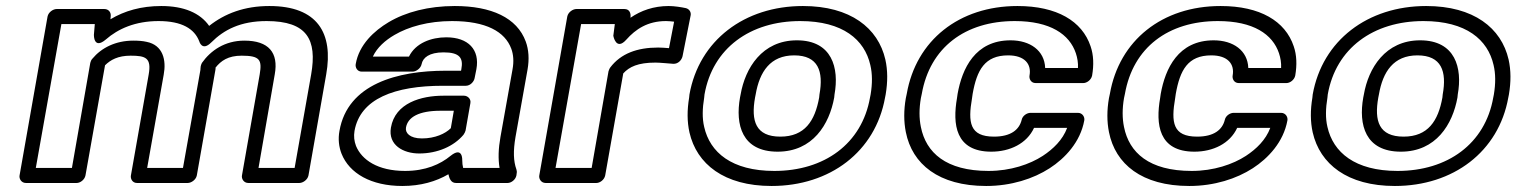

<svg xmlns="http://www.w3.org/2000/svg" viewBox="-20 -583 5039 638"><path d="M423 -448C364 -448 317 -424 287 -388C283 -384 281 -378 280 -374L219 -25H99L184 -503H295L292 -467C292 -467 291 -417 332 -452C372 -487 429 -513 507 -513C585 -513 626 -487 642 -446C642 -446 651 -411 682 -442C724 -484 779 -513 866 -513C1001 -513 1034 -451 1014 -336L959 -25H839L893 -336C906 -408 873 -448 792 -448C727 -448 680 -415 651 -374C649 -370 648 -367 647 -363C646 -356 646 -352 646 -351L588 -25H469L524 -335C533 -383 522 -433 467 -444C454 -447 439 -448 423 -448ZM474 -335 415 0C413 11 420 25 435 25H604C615 25 631 15 634 0L696 -352C697 -355 696 -356 696 -358C714 -381 738 -398 783 -398C844 -398 851 -384 843 -336L784 0C782 11 790 25 805 25H975C986 25 1002 15 1005 0L1064 -336C1088 -472 1036 -563 875 -563C792 -563 727 -538 675 -497C645 -540 591 -563 516 -563C449 -563 394 -547 347 -519L348 -530C349 -543 340 -553 327 -553H168C157 -553 141 -543 138 -528L45 0C43 11 51 25 66 25H235C246 25 261 15 264 0L329 -366C347 -384 372 -398 414 -398C464 -398 484 -391 474 -335Z M1643 -128C1636 -89 1635 -55 1640 -25H1519C1517 -33 1516 -41 1516 -51C1516 -51 1518 -98 1477 -65C1443 -37 1394 -15 1326 -15C1235 -15 1182 -52 1163 -98C1157 -114 1155 -130 1158 -148C1177 -255 1291 -298 1452 -298H1528C1543 -298 1555 -312 1557 -323L1563 -353C1575 -418 1536 -459 1463 -459C1413 -459 1361 -440 1339 -395H1219C1233 -425 1260 -449 1291 -467C1337 -494 1403 -513 1482 -513C1595 -513 1658 -478 1679 -421C1686 -402 1688 -379 1683 -352ZM1495 25H1667C1678 25 1693 15 1696 0L1697 -8C1698 -12 1697 -16 1696 -20C1686 -48 1685 -81 1693 -128L1733 -352C1739 -386 1737 -418 1727 -445C1698 -524 1613 -563 1491 -563C1404 -563 1328 -543 1271 -509C1224 -481 1173 -435 1162 -370C1160 -359 1167 -345 1182 -345H1351C1362 -345 1378 -355 1381 -370C1385 -391 1406 -409 1454 -409C1508 -409 1520 -390 1513 -353L1512 -348H1461C1301 -348 1135 -304 1108 -148C1103 -121 1106 -95 1115 -72C1141 -7 1213 35 1317 35C1378 35 1429 20 1470 -4C1473 9 1478 25 1495 25ZM1279 -159C1269 -101 1320 -73 1373 -73C1434 -73 1488 -97 1520 -135C1523 -139 1526 -145 1527 -149L1543 -240C1546 -255 1533 -265 1522 -265H1453C1380 -265 1293 -241 1279 -159ZM1329 -159C1335 -194 1372 -215 1444 -215H1488L1478 -157C1460 -139 1426 -123 1382 -123C1341 -123 1326 -142 1329 -159Z M2193 -513C2200 -513 2212 -512 2220 -511L2203 -423C2189 -424 2179 -425 2167 -425C2097 -425 2043 -405 2008 -359C2005 -355 2003 -349 2002 -346L1946 -25H1826L1911 -503H2023L2018 -464C2018 -464 2027 -413 2061 -451C2092 -486 2132 -513 2193 -513ZM2055 -553H1895C1884 -553 1868 -543 1865 -528L1772 0C1770 11 1778 25 1793 25H1962C1973 25 1988 15 1991 0L2051 -339C2071 -361 2100 -375 2158 -375C2174 -375 2200 -372 2217 -371C2233 -370 2245 -383 2248 -396L2275 -532C2277 -542 2271 -553 2259 -556C2245 -559 2221 -563 2202 -563C2152 -563 2110 -548 2075 -524C2077 -539 2072 -553 2055 -553Z M2639 -513C2781 -513 2853 -451 2872 -367C2879 -338 2879 -305 2873 -269L2871 -259C2844 -105 2719 -15 2553 -15C2411 -15 2339 -77 2320 -161C2313 -190 2314 -223 2320 -259L2321 -269C2348 -423 2473 -513 2639 -513ZM2921 -259 2923 -269C2930 -311 2930 -349 2922 -385C2898 -490 2806 -563 2648 -563C2454 -563 2303 -449 2271 -269L2270 -259C2263 -217 2263 -179 2271 -143C2295 -38 2386 35 2544 35C2738 35 2889 -79 2921 -259ZM2753 -269C2769 -357 2745 -449 2628 -449C2512 -449 2456 -356 2441 -269L2439 -259C2423 -169 2445 -79 2564 -79C2681 -79 2736 -170 2752 -259ZM2703 -269 2702 -259C2688 -181 2654 -129 2573 -129C2491 -129 2475 -181 2489 -259L2491 -269C2504 -345 2540 -399 2619 -399C2699 -399 2717 -346 2703 -269Z M3352 -513C3470 -513 3534 -469 3555 -406C3560 -391 3563 -374 3562 -357H3453C3451 -415 3403 -449 3338 -449C3220 -449 3177 -355 3162 -271L3160 -257C3145 -171 3154 -79 3274 -79C3336 -79 3392 -106 3416 -158H3526C3511 -118 3480 -88 3445 -65C3402 -37 3338 -15 3265 -15C3123 -15 3057 -76 3040 -161C3034 -190 3034 -222 3040 -257L3043 -271C3070 -425 3187 -513 3352 -513ZM2993 -271 2990 -257C2983 -217 2983 -179 2990 -144C3011 -38 3099 35 3257 35C3340 35 3414 11 3468 -24C3519 -57 3570 -111 3583 -183C3585 -194 3577 -208 3562 -208H3404C3393 -208 3378 -199 3375 -185C3367 -152 3339 -129 3283 -129C3202 -129 3196 -176 3210 -257L3212 -271C3226 -350 3252 -399 3330 -399C3385 -399 3408 -370 3401 -332C3399 -321 3406 -307 3421 -307H3580C3591 -307 3606 -317 3609 -332C3615 -367 3614 -400 3604 -429C3576 -513 3492 -563 3361 -563C3167 -563 3024 -449 2993 -271Z M4027 -513C4145 -513 4209 -469 4230 -406C4235 -391 4238 -374 4237 -357H4128C4126 -415 4078 -449 4013 -449C3895 -449 3852 -355 3837 -271L3835 -257C3820 -171 3829 -79 3949 -79C4011 -79 4067 -106 4091 -158H4201C4186 -118 4155 -88 4120 -65C4077 -37 4013 -15 3940 -15C3798 -15 3732 -76 3715 -161C3709 -190 3709 -222 3715 -257L3718 -271C3745 -425 3862 -513 4027 -513ZM3668 -271 3665 -257C3658 -217 3658 -179 3665 -144C3686 -38 3774 35 3932 35C4015 35 4089 11 4143 -24C4194 -57 4245 -111 4258 -183C4260 -194 4252 -208 4237 -208H4079C4068 -208 4053 -199 4050 -185C4042 -152 4014 -129 3958 -129C3877 -129 3871 -176 3885 -257L3887 -271C3901 -350 3927 -399 4005 -399C4060 -399 4083 -370 4076 -332C4074 -321 4081 -307 4096 -307H4255C4266 -307 4281 -317 4284 -332C4290 -367 4289 -400 4279 -429C4251 -513 4167 -563 4036 -563C3842 -563 3699 -449 3668 -271Z M4710 -513C4852 -513 4924 -451 4943 -367C4950 -338 4950 -305 4944 -269L4942 -259C4915 -105 4790 -15 4624 -15C4482 -15 4410 -77 4391 -161C4384 -190 4385 -223 4391 -259L4392 -269C4419 -423 4544 -513 4710 -513ZM4992 -259 4994 -269C5001 -311 5001 -349 4993 -385C4969 -490 4877 -563 4719 -563C4525 -563 4374 -449 4342 -269L4341 -259C4334 -217 4334 -179 4342 -143C4366 -38 4457 35 4615 35C4809 35 4960 -79 4992 -259ZM4824 -269C4840 -357 4816 -449 4699 -449C4583 -449 4527 -356 4512 -269L4510 -259C4494 -169 4516 -79 4635 -79C4752 -79 4807 -170 4823 -259ZM4774 -269 4773 -259C4759 -181 4725 -129 4644 -129C4562 -129 4546 -181 4560 -259L4562 -269C4575 -345 4611 -399 4690 -399C4770 -399 4788 -346 4774 -269Z"/></svg>

Font: Asimov
Style: XWidOuIt
Weight: 500
Designer: Google
Version: Version 2.000980; 2014